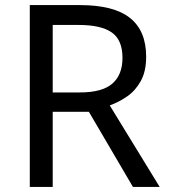

<svg xmlns="http://www.w3.org/2000/svg" viewBox="-20 -734 662 754"><path d="M294 -714Q427 -714 490.5 -663.5Q554 -613 554 -511Q554 -454 533 -416Q512 -378 479.5 -355.5Q447 -333 411 -320L607 0H502L329 -295H187V0H97V-714ZM289 -636H187V-371H294Q381 -371 421 -405.5Q461 -440 461 -507Q461 -577 419 -606.5Q377 -636 289 -636Z"/></svg>

Font: Noto Sans Pahawh Hmong
Style: Regular
Weight: 400
Designer: Monotype Design Team
Foundry: Monotype Imaging Inc.
Version: Version 2.001; ttfautohint (v1.8.4.7-5d5b)